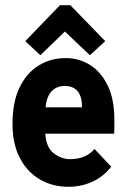

<svg xmlns="http://www.w3.org/2000/svg" viewBox="-20 -705 490 737"><path d="M243 12Q182 12 133.5 -16Q85 -44 56.5 -98Q28 -152 28 -230Q28 -312 54.5 -368Q81 -424 127.5 -453Q174 -482 232 -482Q284 -482 326 -455.5Q368 -429 393.5 -376.5Q419 -324 419 -245Q419 -234 419 -218Q419 -202 418 -192H154Q157 -139 186.5 -116.5Q216 -94 249 -94Q276 -94 299.5 -102.5Q323 -111 343 -133L407 -65Q376 -26 333.5 -7Q291 12 243 12ZM155 -293H295Q295 -375 228 -375Q198 -375 178.5 -355Q159 -335 155 -293ZM135 -493 77 -547 210 -685H250L384 -547L325 -493L229 -584Z"/></svg>

Font: Inconsolata SemiCondensed Black
Style: Regular
Weight: 900
Width: 4
Monospace: yes
Designer: Raph Levien, Cyreal, Brenton Simpson
Foundry: Raph Levien, Cyreal, Google
Version: Version 3.001; ttfautohint (v1.8.2.53-6de2)